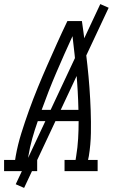

<svg xmlns="http://www.w3.org/2000/svg" viewBox="-50 -838 570 940"><path d="M-30 0V-55H24L27 -74Q37 -130 54.5 -186Q72 -242 92 -297.5Q112 -353 134.5 -408Q157 -463 181 -517.5Q205 -572 229.5 -626.5Q254 -681 280 -735H351Q359 -681 365.5 -626.5Q372 -572 378 -517.5Q384 -463 388 -408Q392 -353 394 -297.5Q396 -242 395 -186Q394 -130 385 -74L381 -55H428V0H266V-55H320L323 -74Q330 -116 332.5 -159Q335 -202 335 -245H135Q120 -203 108 -160Q96 -117 89 -74L86 -55H132V0ZM154 -300H334Q332 -391 324 -481Q316 -571 305 -661Q264 -572 225.5 -482Q187 -392 154 -300ZM68 82 27 64 441 -818 482 -800Z"/></svg>

Font: Iosevka Curly Slab LtObl
Style: Regular
Weight: 300
Italic angle: -9°
Monospace: yes
Designer: Belleve Invis
Foundry: Belleve Invis
Version: Version 11.0.0; ttfautohint (v1.8.3)